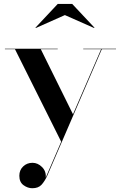

<svg xmlns="http://www.w3.org/2000/svg" viewBox="-20 -712 620 993"><path d="M315.5 -634 165 -567 163.5 -569 278.5 -691.5H353.5L468.5 -569L467 -567ZM278.5 -457.5H191L357.5 -121L503 -457.5H410.5V-460H580V-457.5H506.5L224.5 196.5Q211 226 194.5 243.8Q178 261.5 147 261.5Q123.5 261.5 101.8 245.8Q80 230 80 197Q80 167.5 99.8 148.8Q119.5 130 148 130Q175.5 130 197.5 152Q219.5 174 216.5 206.5L296.5 21L57.5 -457.5H5.5V-460H278.5Z"/></svg>

Font: Bodoni* 72pt Medium
Style: Regular
Weight: 500
Version: Version 2.3